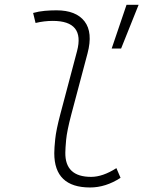

<svg xmlns="http://www.w3.org/2000/svg" viewBox="-20 -786 626 815"><path d="M362.3 9.8Q210.4 9.8 210.4 -135.7Q210.4 -157.2 214.4 -195.6Q218.3 -233.9 235.8 -300.3L307.1 -569.3Q340.8 -697.3 204.1 -697.3Q167.5 -697.3 130.9 -688.5L120.6 -731Q145 -737.8 169.9 -740Q194.8 -742.2 219.7 -742.2Q302.7 -742.2 338.9 -695.3Q375 -648.4 351.6 -559.6L282.7 -300.3Q264.2 -230 260.7 -192.1Q257.3 -154.3 257.3 -138.2Q255.9 -35.2 366.7 -35.2Q416 -35.2 474.1 -72.3L491.7 -31.2Q428.7 9.8 362.3 9.8ZM454.1 -580.1 517.1 -765.6H568.4L494.1 -580.1Z"/></svg>

Font: Cascadia Mono NF ExtraLight
Style: Italic
Weight: 200
Italic angle: -10°
Monospace: yes
Designer: Aaron Bell
Foundry: Saja Typeworks
Version: Version 2404.023; ttfautohint (v1.8.4)